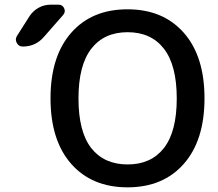

<svg xmlns="http://www.w3.org/2000/svg" viewBox="-20 -803 921 811"><path d="M365.2 -177.7Q419.9 -108.4 519 -108.4Q618.2 -108.4 672.4 -177.7Q726.6 -247.1 726.6 -387.2Q726.6 -527.3 672.4 -597.2Q618.2 -667 519 -667Q419.9 -667 365.7 -597.2Q311.5 -527.3 311.5 -387.2Q311.5 -247.1 365.2 -177.7ZM104.5 -734.4Q119.1 -756.8 142.6 -770Q166 -783.2 193.4 -783.2H227.5Q244.1 -783.2 251 -768.1Q257.8 -752.9 247.1 -740.2L165 -646.5Q129.9 -606.4 76.2 -606.4Q58.6 -606.4 50.8 -622.1Q46.9 -628.9 46.9 -635.7Q46.9 -643.6 51.8 -651.4ZM281.2 -665Q368.2 -763.7 518.6 -763.7Q668.9 -763.7 756.3 -664.6Q843.8 -565.4 843.8 -387.7Q843.8 -210 756.3 -110.8Q668.9 -11.7 518.6 -11.7Q368.2 -11.7 280.8 -110.8Q193.4 -210 193.4 -387.7Q193.4 -565.4 281.2 -665Z"/></svg>

Font: Gen Jyuu Gothic Medium
Style: Regular
Weight: 500
Designer: [Source Han Sans]
Ryoko NISHIZUKA  (kana & ideographs); Paul D. Hunt (Latin, Greek & Cyrillic); Wenlong ZHANG  (bopomofo
Version: Version 1.002.20150607